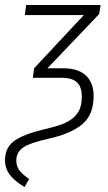

<svg xmlns="http://www.w3.org/2000/svg" viewBox="-45 -542 432 765"><path d="M-25 97Q-25 46 11.5 19.5Q48 -7 132 -27Q185 -39 216 -53Q247 -67 264 -91.5Q281 -116 281 -157Q281 -196 261.5 -214Q242 -232 202 -232H86L91 -270L289 -482H54L59 -522H356L350 -486L144 -270H206Q267 -270 297.5 -241Q328 -212 328 -159Q328 -85 283 -47Q238 -9 147 11Q75 27 47.5 45.5Q20 64 20 98Q20 120 32 136.5Q44 153 71 171L53 203Q15 181 -5 155.5Q-25 130 -25 97Z"/></svg>

Font: Fira Sans Extra Condensed ExtraLight
Style: Italic
Weight: 275
Width: 3
Italic angle: -8°
Designer: Carrois Corporate & Edenspiekermann AG
Foundry: Carrois Corporate GbR & Edenspiekermann AG
Version: Version 4.203